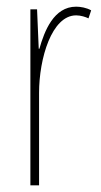

<svg xmlns="http://www.w3.org/2000/svg" viewBox="-20 -555 302 575"><path d="M208 -535C141 -535 113 -462 98 -409H96L91 -527H71V0H97V-277C97 -380 135 -509 208 -509C222 -509 237 -504 245 -500L253 -524C239 -532 221 -535 208 -535Z"/></svg>

Font: Noto Sans Arabic UI XCn Th
Style: Regular
Weight: 100
Width: 2
Designer: Monotype Design Team, Nadine Chahine and Nizar Qandah
Foundry: Monotype Imaging Inc.
Version: Version 2.010